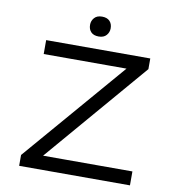

<svg xmlns="http://www.w3.org/2000/svg" viewBox="-94 -963 961 1046"><g transform="rotate(10 387.0 -439.5)"><path d="M82 0V-60L585 -645L606 -623H108V-700H684V-641L182 -55L160 -77H695V0ZM386 -769Q358 -769 343.5 -784Q329 -799 329 -824Q329 -846 343.5 -862.5Q358 -879 386 -879Q414 -879 428.5 -864Q443 -849 443 -824Q443 -802 428.5 -785.5Q414 -769 386 -769Z"/></g></svg>

Font: Lexend Giga Light
Style: Regular
Weight: 300
Version: Version 1.007